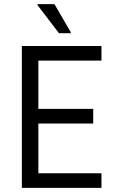

<svg xmlns="http://www.w3.org/2000/svg" viewBox="-20 -911 559 931"><path d="M86 0ZM86 0V-688H472V-617H166V-383H432V-312H166V-71H472V0ZM266 -750 162 -886V-891H244L323 -755V-750Z"/></svg>

Font: Assailand
Style: Regular
Weight: 400
Designer: Hector Gatti with collaboration of the Omnibus-Type team
Foundry: Omnibus-Type
Version: Version 0.072;October 19, 2019;FontCreator 12.0.0.2547 64-bi